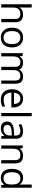

<svg xmlns="http://www.w3.org/2000/svg" viewBox="1967 -2768 810 4785"><g transform="rotate(90 2372.5 -375.0)"><path d="M452.1 0V-346.2Q452.1 -411.6 422.4 -443.8Q392.6 -476.1 329.1 -476.1Q244.6 -476.1 205.8 -430.2Q167 -384.3 167 -279.8V0H85.9V-759.8H167V-529.8Q167 -488.3 163.1 -460.9H168Q191.9 -499.5 236.1 -521.7Q280.3 -543.9 336.9 -543.9Q435.1 -543.9 484.1 -497.3Q533.2 -450.7 533.2 -349.1V0Z M1161.6 -268.1Q1161.6 -137.2 1095.7 -63.7Q1029.8 9.8 913.6 9.8Q841.8 9.8 786.1 -23.9Q730.5 -57.6 700.2 -120.6Q669.9 -183.6 669.9 -268.1Q669.9 -398.9 735.4 -471.9Q800.8 -544.9 917 -544.9Q1029.3 -544.9 1095.5 -470.2Q1161.6 -395.5 1161.6 -268.1ZM753.9 -268.1Q753.9 -165.5 794.9 -111.8Q835.9 -58.1 915.5 -58.1Q995.1 -58.1 1036.4 -111.6Q1077.6 -165 1077.6 -268.1Q1077.6 -370.1 1036.4 -423.1Q995.1 -476.1 914.6 -476.1Q835 -476.1 794.4 -423.8Q753.9 -371.6 753.9 -268.1Z M1985.8 0V-348.1Q1985.8 -412.1 1958.5 -444.1Q1931.2 -476.1 1873.5 -476.1Q1797.9 -476.1 1761.7 -432.6Q1725.6 -389.2 1725.6 -298.8V0H1644.5V-348.1Q1644.5 -412.1 1617.2 -444.1Q1589.8 -476.1 1531.7 -476.1Q1455.6 -476.1 1420.2 -430.4Q1384.8 -384.8 1384.8 -280.8V0H1303.7V-535.2H1369.6L1382.8 -461.9H1386.7Q1409.7 -501 1451.4 -522.9Q1493.2 -544.9 1544.9 -544.9Q1670.4 -544.9 1709 -454.1H1712.9Q1736.8 -496.1 1782.2 -520.5Q1827.6 -544.9 1885.7 -544.9Q1976.6 -544.9 2021.7 -498.3Q2066.9 -451.7 2066.9 -349.1V0Z M2460 9.8Q2341.3 9.8 2272.7 -62.5Q2204.1 -134.8 2204.1 -263.2Q2204.1 -392.6 2267.8 -468.8Q2331.5 -544.9 2439 -544.9Q2539.6 -544.9 2598.1 -478.8Q2656.7 -412.6 2656.7 -304.2V-252.9H2288.1Q2290.5 -158.7 2335.7 -109.9Q2380.9 -61 2462.9 -61Q2549.3 -61 2633.8 -97.2V-24.9Q2590.8 -6.3 2552.5 1.7Q2514.2 9.8 2460 9.8ZM2438 -477.1Q2373.5 -477.1 2335.2 -435.1Q2296.9 -393.1 2290 -318.8H2569.8Q2569.8 -395.5 2535.6 -436.3Q2501.5 -477.1 2438 -477.1Z M2876 0H2794.9V-759.8H2876Z M3377 0 3360.8 -76.2H3356.9Q3316.9 -25.9 3277.1 -8.1Q3237.3 9.8 3177.7 9.8Q3098.1 9.8 3053 -31.2Q3007.8 -72.3 3007.8 -147.9Q3007.8 -310.1 3267.1 -317.9L3357.9 -320.8V-354Q3357.9 -417 3330.8 -447Q3303.7 -477.1 3244.1 -477.1Q3177.2 -477.1 3092.8 -436L3067.9 -498Q3107.4 -519.5 3154.5 -531.7Q3201.7 -543.9 3249 -543.9Q3344.7 -543.9 3390.9 -501.5Q3437 -459 3437 -365.2V0ZM3193.8 -57.1Q3269.5 -57.1 3312.7 -98.6Q3356 -140.1 3356 -214.8V-263.2L3274.9 -259.8Q3178.2 -256.3 3135.5 -229.7Q3092.8 -203.1 3092.8 -147Q3092.8 -103 3119.4 -80.1Q3146 -57.1 3193.8 -57.1Z M3970.2 0V-346.2Q3970.2 -411.6 3940.4 -443.8Q3910.6 -476.1 3847.2 -476.1Q3763.2 -476.1 3724.1 -430.7Q3685.1 -385.3 3685.1 -280.8V0H3604V-535.2H3669.9L3683.1 -461.9H3687Q3711.9 -501.5 3756.8 -523.2Q3801.8 -544.9 3856.9 -544.9Q3953.6 -544.9 4002.4 -498.3Q4051.3 -451.7 4051.3 -349.1V0Z M4582 -71.8H4577.6Q4521.5 9.8 4409.7 9.8Q4304.7 9.8 4246.3 -62Q4188 -133.8 4188 -266.1Q4188 -398.4 4246.6 -471.7Q4305.2 -544.9 4409.7 -544.9Q4518.6 -544.9 4576.7 -465.8H4583L4579.6 -504.4L4577.6 -542V-759.8H4658.7V0H4592.8ZM4419.9 -58.1Q4502.9 -58.1 4540.3 -103.3Q4577.6 -148.4 4577.6 -249V-266.1Q4577.6 -379.9 4539.8 -428.5Q4502 -477.1 4418.9 -477.1Q4347.7 -477.1 4309.8 -421.6Q4272 -366.2 4272 -265.1Q4272 -162.6 4309.6 -110.4Q4347.2 -58.1 4419.9 -58.1Z"/></g></svg>

Font: f04114697
Style: Regular
Weight: 400
Foundry: Ascender Corporation
Version: Version 1.10